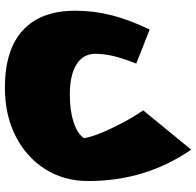

<svg xmlns="http://www.w3.org/2000/svg" viewBox="-28 -482 785 768"><g transform="rotate(90 364.0 -98.5)"><path d="M533.2 -42Q529.8 -67.9 512.9 -109.1Q496.1 -150.4 472.2 -195.8Q448.2 -241.2 421.9 -279.3L579.1 -471.2Q704.6 -289.6 704.6 -59.6Q704.6 38.1 656.7 113.3Q608.9 188.5 524.7 231.2Q440.4 273.9 331.1 273.9Q179.7 273.9 101.6 202.1Q23.4 130.4 23.4 -7.8Q23.4 -82 41.5 -153.1Q59.6 -224.1 98.6 -305.2L234.9 -251.5Q213.9 -198.2 204.8 -160.6Q195.8 -123 195.8 -88.4Q195.8 -39.1 238 -12.5Q280.3 14.2 358.4 14.2Q422.4 14.2 468 -0.5Q513.7 -15.1 533.2 -42Z"/></g></svg>

Font: Pinar-DS3-FD Black
Style: Regular
Weight: 900
Designer: Amin Abedi
Version: Version 3.000